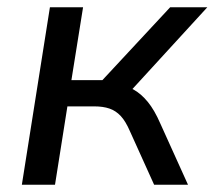

<svg xmlns="http://www.w3.org/2000/svg" viewBox="-20 -507 589 527"><path d="M40 0 117 -487H208L176 -287H261L447 -487H549L331 -249L300 -274Q325 -273 346 -261.5Q367 -250 385.5 -227.5Q404 -205 420 -168L496 0H403L337 -146Q325 -174 311.5 -188.5Q298 -203 280.5 -209Q263 -215 239 -215H165L131 0Z"/></svg>

Font: Nunito Sans 12pt Medium
Style: Italic
Weight: 500
Italic angle: -9°
Designer: Vernon Adams
Foundry: Vernon Adams
Version: Version 3.101;gftools[0.9.27]